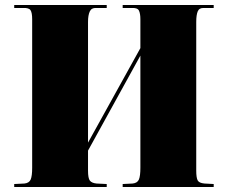

<svg xmlns="http://www.w3.org/2000/svg" viewBox="-20 -750 914 770"><path d="M37 0V-12L78 -14Q97 -16 103 -30Q109 -44 109 -77V-673Q109 -699 102.5 -709Q96 -719 73 -718H37V-730H408V-718H365Q347 -719 340 -704Q333 -689 333 -662V-178L543 -557V-673Q543 -695 537.5 -707Q532 -719 510 -718H472V-730H837V-718H798Q779 -719 773 -704.5Q767 -690 767 -662V-66Q767 -38 772.5 -27Q778 -16 800 -14L837 -12V0H472V-12L512 -14Q531 -16 537 -30Q543 -44 543 -77V-527L333 -146V-66Q333 -35 340.5 -25.5Q348 -16 367 -14L408 -12V0Z"/></svg>

Font: Literata 72pt Black
Style: Regular
Weight: 900
Designer: Latin by Veronika Burian and Jose Scaglione. Greek by Irene Vlachou. Cyrillic by Vera Evstafieva.
Foundry: TypeTogether
Version: Version 3.002